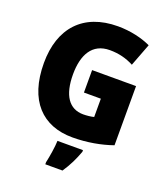

<svg xmlns="http://www.w3.org/2000/svg" viewBox="-167 -838 1019 1174"><g transform="rotate(20 343.0 -251.5)"><path d="M339 -418V-272H449V-153C432 -148 401 -145 380 -145C288 -145 238 -218 238 -354C238 -480 285 -570 400 -570C458 -570 509 -557 556 -532L612 -679C557 -705 481 -724 397 -724C171 -724 47 -585 47 -359C47 -114 171 10 366 10C461 10 551 -7 625 -33V-418ZM454 72V61H288C287 100 276 168 267 207V221H379C413 170 434 126 454 72Z"/></g></svg>

Font: Noto Sans Georgian SemiCondensed Black
Style: Regular
Weight: 900
Width: 4
Designer: Monotype Design Team, Akaki Razmadze
Foundry: Google LLC
Version: Version 2.005